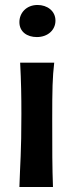

<svg xmlns="http://www.w3.org/2000/svg" viewBox="-20 -752 294 772"><path d="M61 -500C65 -425 66 -365 66 -294C66 -136 61 -98 58 0H193C190 -79 190 -149 190 -271C190 -395 191 -439 198 -500ZM58 -663C58 -624 89 -603 128 -603C173 -603 203 -632 203 -669C203 -708 170 -732 131 -732C86 -732 58 -700 58 -663Z"/></svg>

Font: CantoraOne
Style: Regular
Weight: 400
Designer: Pablo Impallari, Rodrigo Fuenzalida
Foundry: Pablo Impallari
Version: Version 1.001